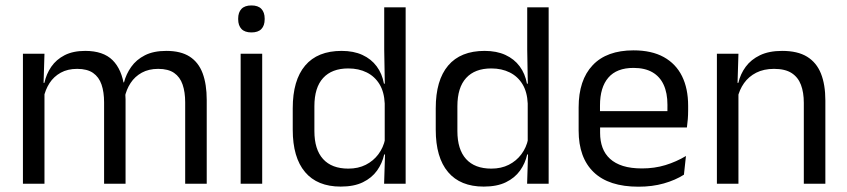

<svg xmlns="http://www.w3.org/2000/svg" viewBox="-20 -690 3179 721"><path d="M675.4 0V-305.7Q675.4 -344.2 665.7 -372.4Q656.1 -400.7 633.9 -416.1Q611.7 -431.4 574.1 -431.4Q538.6 -431.4 512.5 -417.1Q486.4 -402.7 470.4 -378.3Q454.4 -353.9 448 -322.9L435.5 -380.5H445.6Q453.6 -411.8 472.7 -438.8Q491.7 -465.9 524.1 -482.4Q556.4 -498.9 604.5 -498.9Q658.9 -498.9 692.2 -477.5Q725.6 -456 741 -414.7Q756.3 -373.5 756.3 -314.5V0ZM66.1 0V-488.2H147L143.4 -370.8L147 -366.1V0ZM370.9 0V-305.6Q370.9 -344.1 361.3 -372.4Q351.6 -400.7 329.5 -416.1Q307.4 -431.4 269.8 -431.4Q234 -431.4 208 -417Q181.9 -402.5 165.9 -377.8Q150 -353 143.5 -321.5L128.7 -378.9H146.7Q153.9 -412.1 172.5 -439.3Q191.2 -466.5 222.7 -482.7Q254.3 -498.9 299.9 -498.9Q367.6 -498.9 402.7 -464.1Q437.9 -429.2 447 -361.9Q449.3 -352 450.4 -340.3Q451.5 -328.6 451.5 -317.1V0Z M883.7 0V-488.2H964.6V0ZM924.2 -568.2Q899.2 -568.2 886.8 -581.2Q874.4 -594.3 874.4 -617.7V-620.2Q874.4 -643.5 886.8 -656.6Q899.2 -669.6 924.2 -669.6Q949.2 -669.6 961.5 -656.6Q973.9 -643.5 973.9 -620.2V-617.7Q973.9 -593.9 961.5 -581Q949.2 -568.2 924.2 -568.2Z M1259.4 10.7Q1171.6 10.7 1125.5 -43.9Q1079.3 -98.6 1079.3 -202.9V-283.6Q1079.3 -388.7 1125.9 -443.8Q1172.5 -498.9 1262.9 -498.9Q1307.8 -498.9 1340.9 -483.7Q1374 -468.5 1394.5 -440.9Q1415 -413.4 1421.8 -375.9H1448.6L1424.7 -301.3Q1422.8 -344.6 1405.1 -373.8Q1387.3 -403 1357.1 -418Q1327 -433 1287.8 -433Q1226.2 -433 1193.4 -397.1Q1160.6 -361.2 1160.6 -291.1V-197.8Q1160.6 -128.8 1193.2 -92.8Q1225.8 -56.8 1288.1 -56.8Q1325.2 -56.8 1353.6 -71.2Q1382.1 -85.6 1400.9 -110.8Q1419.7 -136 1426.3 -168L1446.3 -109.9H1422.7Q1415.5 -76.8 1395.8 -49.3Q1376.1 -21.8 1342.7 -5.6Q1309.3 10.7 1259.4 10.7ZM1422.4 0 1426.1 -117.9 1424.7 -143.9V-348.1L1425.2 -365L1422.8 -503.5V-662.5H1503.3V0Z M1796.4 10.7Q1708.6 10.7 1662.5 -43.9Q1616.3 -98.6 1616.3 -202.9V-283.6Q1616.3 -388.7 1662.9 -443.8Q1709.5 -498.9 1799.9 -498.9Q1844.8 -498.9 1877.9 -483.7Q1911 -468.5 1931.5 -440.9Q1952 -413.4 1958.8 -375.9H1985.6L1961.7 -301.3Q1959.8 -344.6 1942.1 -373.8Q1924.3 -403 1894.1 -418Q1864 -433 1824.8 -433Q1763.2 -433 1730.4 -397.1Q1697.6 -361.2 1697.6 -291.1V-197.8Q1697.6 -128.8 1730.2 -92.8Q1762.8 -56.8 1825.1 -56.8Q1862.2 -56.8 1890.6 -71.2Q1919.1 -85.6 1937.9 -110.8Q1956.7 -136 1963.3 -168L1983.3 -109.9H1959.7Q1952.5 -76.8 1932.8 -49.3Q1913.1 -21.8 1879.7 -5.6Q1846.3 10.7 1796.4 10.7ZM1959.4 0 1963.1 -117.9 1961.7 -143.9V-348.1L1962.2 -365L1959.8 -503.5V-662.5H2040.3V0Z M2377.6 11.1Q2266.1 11.1 2209.5 -43.4Q2152.9 -97.8 2152.9 -199.7V-286.6Q2152.9 -389.4 2205.6 -445.1Q2258.2 -500.9 2359 -500.9Q2426.9 -500.9 2472.6 -475.7Q2518.2 -450.4 2541.2 -403.9Q2564.1 -357.4 2564.1 -293V-274.8Q2564.1 -259.1 2562.9 -243Q2561.7 -226.9 2559.5 -211.4H2485.2Q2486 -235.6 2486.2 -257.1Q2486.4 -278.6 2486.4 -296.4Q2486.4 -341 2472.1 -371.8Q2457.9 -402.6 2429.7 -418.8Q2401.4 -435 2359 -435Q2295.9 -435 2264.5 -398.5Q2233.1 -362.1 2233.1 -294.1V-247.4L2233.5 -237.5V-190.8Q2233.5 -160.4 2242.5 -135.9Q2251.5 -111.3 2270.6 -93.8Q2289.8 -76.2 2319.5 -66.8Q2349.3 -57.5 2390.7 -57.5Q2437.8 -57.5 2478.8 -70Q2519.8 -82.6 2555.9 -104.2L2548.3 -34Q2516.1 -13.5 2472.9 -1.2Q2429.8 11.1 2377.6 11.1ZM2195.6 -211.4V-272.7H2542.4V-211.4Z M2998.5 0V-303.7Q2998.5 -343 2987.7 -371.5Q2977 -399.9 2952.7 -415.7Q2928.3 -431.4 2886.6 -431.4Q2848.1 -431.4 2819.8 -417Q2791.5 -402.5 2774 -377.8Q2756.5 -353 2749.5 -321.5L2735 -378.9H2752.7Q2760.3 -412.1 2780.3 -439.3Q2800.3 -466.5 2834.1 -482.7Q2867.9 -498.9 2917 -498.9Q2975.2 -498.9 3010.7 -477.1Q3046.3 -455.2 3062.8 -413.8Q3079.4 -372.3 3079.4 -312.6V0ZM2672.1 0V-488.2H2753L2749.4 -371.1L2753 -366.3V0Z"/></svg>

Font: Anek Bangla Medium
Style: Regular
Weight: 500
Designer: Sulekha Rajkumar (Bangla), Yesha Goshar (Latin)
Foundry: Ek Type
Version: Version 1.003